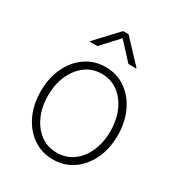

<svg xmlns="http://www.w3.org/2000/svg" viewBox="-181 -878 938 1009"><g transform="rotate(30 288.0 -373.5)"><path d="M288.1 11.2Q220.7 11.2 168 -24.9Q115.2 -61 85 -124.3Q54.7 -187.5 54.7 -268.6Q54.7 -350.1 85 -413.3Q115.2 -476.6 168 -512.7Q220.7 -548.8 288.1 -548.8Q356 -548.8 408.4 -512.7Q460.9 -476.6 491.2 -413.1Q521.5 -349.6 521.5 -268.6Q521.5 -187.5 491.5 -124.3Q461.4 -61 408.7 -24.9Q356 11.2 288.1 11.2ZM288.1 -29.8Q345.2 -29.8 387.7 -61.3Q430.2 -92.8 453.6 -147Q477.1 -201.2 477.1 -268.6Q477.1 -335.9 453.4 -390.1Q429.7 -444.3 387.2 -476.1Q344.7 -507.8 288.1 -507.8Q231.9 -507.8 189.5 -475.8Q147 -443.8 123 -389.9Q99.1 -335.9 99.1 -268.6Q99.1 -201.2 122.8 -147Q146.5 -92.8 189 -61.3Q231.4 -29.8 288.1 -29.8ZM193.8 -622.1H147.5V-625L271.5 -757.8H304.7L429.7 -625V-622.1H382.3L288.1 -724.1Z"/></g></svg>

Font: Inter 17pt ExtraLight
Style: Regular
Weight: 250
Version: Version 4.001;git-66647c0bb